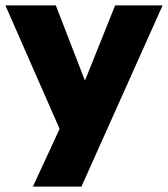

<svg xmlns="http://www.w3.org/2000/svg" viewBox="-40 -512 623 712"><path d="M82 180 181 -34 -20 -492H167L275 -213L387 -492H563L262 180Z"/></svg>

Font: Nunito Sans Black
Style: Regular
Weight: 900
Designer: Vernon Adams
Foundry: Vernon Adams
Version: Version 3.006; ttfautohint (v1.8.3)